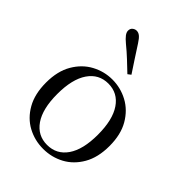

<svg xmlns="http://www.w3.org/2000/svg" viewBox="-236 -935 1067 1067"><g transform="rotate(45 298.0 -401.5)"><path d="M297.5 14.6Q231.2 14.6 174.4 -15.9Q117.6 -46.5 83 -107.4Q48.4 -168.3 48.4 -257.8Q48.4 -347.6 84.1 -408.5Q119.7 -469.3 176.7 -500Q233.7 -530.6 297.5 -530.6Q362.2 -530.6 419.2 -500.1Q476.2 -469.5 511.9 -408.7Q547.5 -347.8 547.5 -257.8Q547.5 -168 512.4 -107.2Q477.3 -46.3 420.5 -15.8Q363.7 14.6 297.5 14.6ZM297.5 -16.4Q372 -16.4 414.7 -78.2Q457.4 -140.1 457.4 -256.6Q457.4 -373.4 414.7 -436.1Q372 -498.8 297.5 -498.8Q223.1 -498.8 180.3 -436.1Q137.5 -373.4 137.5 -256.6Q137.5 -140.1 180.3 -78.2Q223.1 -16.4 297.5 -16.4ZM353.4 -624 335.3 -610.1Q305 -639.2 274.3 -667.9Q243.7 -696.6 210.3 -723.8Q187.3 -742.9 176.9 -757Q166.5 -771.1 166.5 -783.8Q166.5 -800.3 177.4 -809.1Q188.3 -817.9 201.2 -817.9Q215.3 -817.9 227.8 -807.8Q240.3 -797.8 256.1 -773Q280.6 -734 305.4 -696.9Q330.2 -659.9 353.4 -624Z"/></g></svg>

Font: Noto Serif SC
Style: Regular
Weight: 200
Designer: Ryoko NISHIZUKA 西塚涼子 (kana & ideographs); Frank Grießhammer (Latin, Greek & Cyrillic); Wenlong ZHANG 张文龙 (bopomofo); San
Foundry: Adobe
Version: Version 2.001;hotconv 1.1.0;makeotfexe 2.6.0